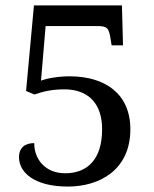

<svg xmlns="http://www.w3.org/2000/svg" viewBox="-20 -677 566 707"><path d="M230 10C345 10 460 -50 460 -201C460 -331 368 -396 236 -396C196 -396 154 -389 131 -380L148 -581H338C374 -581 380 -574 386 -541L391 -510H433L429 -657H105L76 -342L107 -329C138 -340 171 -348 217 -348C302 -348 356 -299 356 -201C356 -88 300 -39 220 -39C147 -39 106 -90 106 -150C74 -150 50 -135 50 -98C50 -41 108 10 230 10Z"/></svg>

Font: Noto Serif Oriya Medium
Style: Regular
Weight: 500
Designer: David Williams
Foundry: Google LLC, David Williams
Version: Version 1.051